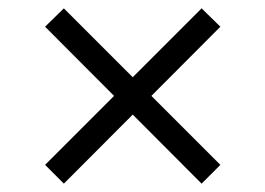

<svg xmlns="http://www.w3.org/2000/svg" viewBox="-20 -546 636 460"><path d="M463 -526 508 -482 133 -106 88 -151ZM133 -526 508 -151 463 -106 88 -482Z"/></svg>

Font: Asta Sans
Style: Regular
Weight: 400
Designer: 42dot
Version: Version 1.000